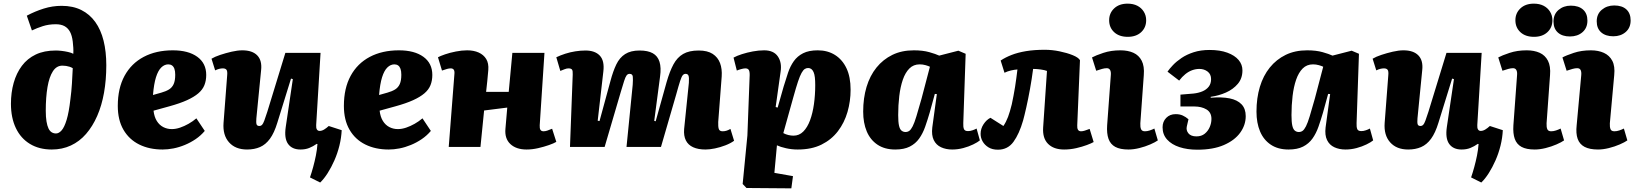

<svg xmlns="http://www.w3.org/2000/svg" viewBox="-20 -806 8963 1053"><path d="M127 -720Q172 -744 220 -759Q268 -774 318 -774Q380 -774 426 -751Q472 -728 502.5 -685.5Q533 -643 548 -583Q563 -523 563 -448Q563 -368 550.5 -297.5Q538 -227 513 -170Q488 -113 452 -71.5Q416 -30 368.5 -8Q321 14 264 14Q195 14 144.5 -16.5Q94 -47 67 -103.5Q40 -160 40 -237Q40 -298 55 -351.5Q70 -405 100 -445Q130 -485 176 -507Q222 -529 286 -529Q300 -529 317.5 -527Q335 -525 353 -521Q371 -517 382 -511Q383 -527 382 -544Q381 -561 379 -578Q375 -611 364 -631.5Q353 -652 334 -662.5Q315 -673 286 -673Q247 -673 214.5 -662.5Q182 -652 155 -639ZM287 -74Q303 -74 318 -91Q333 -108 345.5 -149Q358 -190 366 -261Q372 -306 374.5 -347.5Q377 -389 379 -432Q371 -437 361.5 -440Q352 -443 342.5 -444.5Q333 -446 322 -446Q290 -446 270 -415Q250 -384 240.5 -328.5Q231 -273 231 -199Q231 -164 235 -140Q239 -116 246 -101.5Q253 -87 263.5 -80.5Q274 -74 287 -74Z M928 -530Q1013 -530 1062 -494.5Q1111 -459 1111 -395Q1111 -364 1101 -339Q1091 -314 1067.5 -294Q1044 -274 1005.5 -256.5Q967 -239 909 -223L822 -199Q826 -165 840 -142.5Q854 -120 875.5 -109Q897 -98 922 -98Q944 -98 967.5 -106Q991 -114 1014 -127Q1037 -140 1057 -157L1103 -88Q1081 -62 1053 -43Q1025 -24 993.5 -11Q962 2 931 8Q900 14 872 14Q799 14 743.5 -13.5Q688 -41 657 -94.5Q626 -148 626 -225Q626 -322 663 -390Q700 -458 768 -494Q836 -530 928 -530ZM941 -396Q941 -416 936.5 -428.5Q932 -441 923.5 -447Q915 -453 903 -453Q882 -453 864.5 -436Q847 -419 835.5 -382.5Q824 -346 819 -285L865 -298Q890 -305 907 -315.5Q924 -326 932.5 -345Q941 -364 941 -396Z M1140 -484Q1158 -495 1188 -505Q1218 -515 1250.5 -522.5Q1283 -530 1309 -530Q1364 -530 1391 -502Q1418 -474 1412 -421L1386 -157Q1384 -134 1387 -124.5Q1390 -115 1403 -115Q1411 -115 1417 -121Q1423 -127 1429.5 -144.5Q1436 -162 1446 -193L1545 -516H1738L1714 -120Q1713 -104 1718 -96Q1723 -88 1733 -88Q1745 -88 1757.5 -95.5Q1770 -103 1783 -115L1854 -92Q1852 -50 1841.5 -7.5Q1831 35 1814 73.5Q1797 112 1777 143.5Q1757 175 1736 195L1680 167Q1689 141 1697.5 110Q1706 79 1712.5 46.5Q1719 14 1721 -16L1717 -17Q1697 -3 1676 5.5Q1655 14 1628 14Q1582 14 1560 -16.5Q1538 -47 1547 -109L1586 -372L1576 -375L1501 -133Q1484 -77 1460.5 -45Q1437 -13 1406 0.5Q1375 14 1335 14Q1271 14 1236 -25.5Q1201 -65 1206 -132L1226 -394Q1228 -416 1222 -423.5Q1216 -431 1202 -431Q1193 -431 1182.5 -428.5Q1172 -426 1160 -420Z M2168 -530Q2253 -530 2302 -494.5Q2351 -459 2351 -395Q2351 -364 2341 -339Q2331 -314 2307.5 -294Q2284 -274 2245.5 -256.5Q2207 -239 2149 -223L2062 -199Q2066 -165 2080 -142.5Q2094 -120 2115.5 -109Q2137 -98 2162 -98Q2184 -98 2207.5 -106Q2231 -114 2254 -127Q2277 -140 2297 -157L2343 -88Q2321 -62 2293 -43Q2265 -24 2233.5 -11Q2202 2 2171 8Q2140 14 2112 14Q2039 14 1983.5 -13.5Q1928 -41 1897 -94.5Q1866 -148 1866 -225Q1866 -322 1903 -390Q1940 -458 2008 -494Q2076 -530 2168 -530ZM2181 -396Q2181 -416 2176.5 -428.5Q2172 -441 2163.5 -447Q2155 -453 2143 -453Q2122 -453 2104.5 -436Q2087 -419 2075.5 -382.5Q2064 -346 2059 -285L2105 -298Q2130 -305 2147 -315.5Q2164 -326 2172.5 -345Q2181 -364 2181 -396Z M2762 -216 2635 -200 2615 0H2441L2472 -398Q2474 -415 2469 -423Q2464 -431 2452 -431Q2443 -431 2432 -428Q2421 -425 2404 -419L2382 -492Q2395 -499 2421 -508Q2447 -517 2480 -523.5Q2513 -530 2542 -530Q2578 -530 2605 -518Q2632 -506 2646.5 -482.5Q2661 -459 2658 -422Q2656 -392 2652.5 -362Q2649 -332 2646 -302H2770L2790 -516H2966L2940 -119Q2939 -102 2944 -94Q2949 -86 2961 -86Q2970 -86 2981 -89.5Q2992 -93 3008 -100L3031 -28Q3018 -20 2991 -10.5Q2964 -1 2931.5 6.5Q2899 14 2868 14Q2811 14 2779 -16Q2747 -46 2752 -100Z M3450 -341Q3452 -370 3450.5 -385.5Q3449 -401 3433 -401Q3423 -401 3416.5 -392.5Q3410 -384 3403 -362Q3396 -340 3385 -303L3296 0H3106L3121 -397Q3122 -418 3117 -424.5Q3112 -431 3097 -431Q3088 -431 3075.5 -426Q3063 -421 3053 -417L3031 -492Q3054 -503 3080.5 -511.5Q3107 -520 3135.5 -524.5Q3164 -529 3191 -529Q3243 -529 3269.5 -501Q3296 -473 3289 -414L3258 -144L3268 -142L3328 -362Q3342 -415 3360 -452.5Q3378 -490 3408.5 -509.5Q3439 -529 3488 -529Q3533 -529 3560 -514Q3587 -499 3597 -467Q3607 -435 3600 -386L3568 -143L3576 -141L3636 -356Q3653 -415 3673.5 -453Q3694 -491 3726.5 -510Q3759 -529 3812 -529Q3860 -529 3888.5 -510.5Q3917 -492 3929 -460Q3941 -428 3938 -386L3919 -137Q3918 -112 3922 -99Q3926 -86 3943 -86Q3954 -86 3964 -89Q3974 -92 3986 -99L4006 -34Q3987 -20 3958.5 -9Q3930 2 3901 8Q3872 14 3849 14Q3809 14 3781.5 1.5Q3754 -11 3741.5 -36Q3729 -61 3732 -98L3758 -352Q3760 -381 3756 -391Q3752 -401 3740 -401Q3731 -401 3724.5 -393.5Q3718 -386 3710 -361.5Q3702 -337 3688 -286L3605 0H3416Z M4091 -381Q4093 -409 4088 -420Q4083 -431 4068 -431Q4059 -431 4044.5 -427Q4030 -423 4021 -419L4003 -490Q4021 -500 4049 -509Q4077 -518 4109 -524Q4141 -530 4171 -530Q4223 -530 4246 -496.5Q4269 -463 4261 -412L4234 -219L4245 -216L4278 -332Q4290 -372 4302 -407.5Q4314 -443 4333.5 -470.5Q4353 -498 4384.5 -514Q4416 -530 4465 -530Q4519 -530 4559.5 -504.5Q4600 -479 4622.5 -431.5Q4645 -384 4645 -314Q4645 -251 4628 -192Q4611 -133 4575.5 -86.5Q4540 -40 4485.5 -13Q4431 14 4355 14Q4322 14 4291 7Q4260 0 4241 -9L4227 142L4329 160L4320 227L4074 225L4053 203L4079 -63ZM4412 -433Q4402 -433 4393.5 -427.5Q4385 -422 4376 -406Q4367 -390 4356.5 -358.5Q4346 -327 4331 -273L4276 -76Q4289 -69 4303.5 -65.5Q4318 -62 4332 -62Q4363 -62 4385.5 -84.5Q4408 -107 4422.5 -146Q4437 -185 4444 -235Q4451 -285 4451 -339Q4451 -364 4449 -381.5Q4447 -399 4442 -410.5Q4437 -422 4429.5 -427.5Q4422 -433 4412 -433Z M5263 -131Q5262 -110 5266.5 -98.5Q5271 -87 5289 -87Q5301 -87 5314 -91.5Q5327 -96 5336 -101L5354 -36Q5342 -26 5317.5 -14Q5293 -2 5263 6Q5233 14 5202 14Q5168 14 5141 1.5Q5114 -11 5101 -38Q5088 -65 5093 -107L5118 -290L5107 -291L5079 -189Q5067 -148 5054 -111Q5041 -74 5021 -46Q5001 -18 4969.5 -2Q4938 14 4890 14Q4832 14 4792.5 -12.5Q4753 -39 4733.5 -85.5Q4714 -132 4714 -194Q4714 -268 4732.5 -329.5Q4751 -391 4787 -435.5Q4823 -480 4874 -505Q4925 -530 4992 -530Q5041 -530 5076.5 -520Q5112 -510 5131 -501L5236 -528L5276 -511ZM4946 -82Q4958 -82 4967 -88.5Q4976 -95 4985.5 -113.5Q4995 -132 5006 -168.5Q5017 -205 5034 -265L5080 -440Q5072 -444 5056.5 -448.5Q5041 -453 5024 -453Q4990 -453 4967.5 -430.5Q4945 -408 4931.5 -369Q4918 -330 4912 -279.5Q4906 -229 4906 -175Q4906 -137 4910.5 -117Q4915 -97 4924.5 -89.5Q4934 -82 4946 -82Z M5468 -474Q5493 -491 5527.5 -504.5Q5562 -518 5607 -525.5Q5652 -533 5710 -533Q5750 -533 5791 -524.5Q5832 -516 5863 -503.5Q5894 -491 5903 -476L5888 -119Q5887 -103 5892 -94.5Q5897 -86 5909 -86Q5918 -86 5929 -89.5Q5940 -93 5956 -99L5978 -27Q5966 -20 5940.5 -10.5Q5915 -1 5882.5 6.5Q5850 14 5816 14Q5759 14 5728 -17Q5697 -48 5701 -107L5722 -417Q5709 -422 5687 -425Q5665 -428 5646 -428Q5639 -374 5629 -318.5Q5619 -263 5608.5 -216.5Q5598 -170 5591 -145Q5570 -72 5538.5 -28.5Q5507 15 5453 15Q5422 15 5401 2Q5380 -11 5369 -30.5Q5358 -50 5358 -72Q5358 -100 5374 -124.5Q5390 -149 5412 -160L5483 -115Q5498 -137 5508.5 -165Q5519 -193 5529 -234Q5534 -257 5538.5 -281Q5543 -305 5547 -329.5Q5551 -354 5554 -378Q5557 -402 5560 -425Q5544 -424 5524.5 -419.5Q5505 -415 5489 -407Z M6072 -392Q6074 -411 6068.5 -421.5Q6063 -432 6050 -432Q6038 -432 6024 -428Q6010 -424 5992 -418L5969 -491Q5989 -502 6031 -516Q6073 -530 6125 -530Q6166 -530 6196 -516.5Q6226 -503 6241.5 -473Q6257 -443 6253 -394L6234 -130Q6233 -109 6238 -97.5Q6243 -86 6259 -86Q6272 -86 6285.5 -90.5Q6299 -95 6311 -101L6330 -36Q6316 -26 6288.5 -14Q6261 -2 6229 6Q6197 14 6169 14Q6123 14 6096.5 -0.5Q6070 -15 6059.5 -44.5Q6049 -74 6052 -119ZM6063 -695Q6063 -734 6090.5 -760Q6118 -786 6164 -786Q6195 -786 6217.5 -774.5Q6240 -763 6253 -742Q6266 -721 6266 -695Q6266 -655 6238.5 -629.5Q6211 -604 6165 -604Q6118 -604 6090.5 -629.5Q6063 -655 6063 -695Z M6547 15Q6492 15 6449 1Q6406 -13 6381 -40.5Q6356 -68 6356 -108Q6356 -139 6376 -159.5Q6396 -180 6428 -180Q6450 -180 6466.5 -172.5Q6483 -165 6498 -152L6489 -113Q6484 -92 6497.5 -75Q6511 -58 6542 -58Q6569 -58 6587 -72.5Q6605 -87 6614.5 -109Q6624 -131 6624 -154Q6624 -172 6617 -185Q6610 -198 6596.5 -206Q6583 -214 6566.5 -218Q6550 -222 6531 -222H6454V-287L6526 -293Q6553 -296 6574.5 -305Q6596 -314 6609 -330.5Q6622 -347 6622 -372Q6622 -399 6603 -413.5Q6584 -428 6558 -428Q6538 -428 6518.5 -421Q6499 -414 6481 -399.5Q6463 -385 6447 -364L6383 -413Q6394 -429 6413 -449Q6432 -469 6460 -488Q6488 -507 6526.5 -519.5Q6565 -532 6614 -532Q6671 -532 6711.5 -517Q6752 -502 6773 -477Q6794 -452 6794 -420Q6794 -376 6768.5 -346Q6743 -316 6703.5 -298.5Q6664 -281 6620 -275V-270Q6681 -275 6723.5 -266.5Q6766 -258 6789 -234Q6812 -210 6812 -169Q6812 -120 6781.5 -78Q6751 -36 6692 -10.5Q6633 15 6547 15Z M7420 -131Q7419 -110 7423.5 -98.5Q7428 -87 7446 -87Q7458 -87 7471 -91.5Q7484 -96 7493 -101L7511 -36Q7499 -26 7474.5 -14Q7450 -2 7420 6Q7390 14 7359 14Q7325 14 7298 1.5Q7271 -11 7258 -38Q7245 -65 7250 -107L7275 -290L7264 -291L7236 -189Q7224 -148 7211 -111Q7198 -74 7178 -46Q7158 -18 7126.5 -2Q7095 14 7047 14Q6989 14 6949.5 -12.5Q6910 -39 6890.5 -85.5Q6871 -132 6871 -194Q6871 -268 6889.5 -329.5Q6908 -391 6944 -435.5Q6980 -480 7031 -505Q7082 -530 7149 -530Q7198 -530 7233.5 -520Q7269 -510 7288 -501L7393 -528L7433 -511ZM7103 -82Q7115 -82 7124 -88.5Q7133 -95 7142.5 -113.5Q7152 -132 7163 -168.5Q7174 -205 7191 -265L7237 -440Q7229 -444 7213.5 -448.5Q7198 -453 7181 -453Q7147 -453 7124.5 -430.5Q7102 -408 7088.5 -369Q7075 -330 7069 -279.5Q7063 -229 7063 -175Q7063 -137 7067.5 -117Q7072 -97 7081.5 -89.5Q7091 -82 7103 -82Z M7508 -484Q7526 -495 7556 -505Q7586 -515 7618.5 -522.5Q7651 -530 7677 -530Q7732 -530 7759 -502Q7786 -474 7780 -421L7754 -157Q7752 -134 7755 -124.5Q7758 -115 7771 -115Q7779 -115 7785 -121Q7791 -127 7797.5 -144.5Q7804 -162 7814 -193L7913 -516H8106L8082 -120Q8081 -104 8086 -96Q8091 -88 8101 -88Q8113 -88 8125.5 -95.5Q8138 -103 8151 -115L8222 -92Q8220 -50 8209.5 -7.5Q8199 35 8182 73.5Q8165 112 8145 143.5Q8125 175 8104 195L8048 167Q8057 141 8065.5 110Q8074 79 8080.5 46.5Q8087 14 8089 -16L8085 -17Q8065 -3 8044 5.5Q8023 14 7996 14Q7950 14 7928 -16.5Q7906 -47 7915 -109L7954 -372L7944 -375L7869 -133Q7852 -77 7828.5 -45Q7805 -13 7774 0.5Q7743 14 7703 14Q7639 14 7604 -25.5Q7569 -65 7574 -132L7594 -394Q7596 -416 7590 -423.5Q7584 -431 7570 -431Q7561 -431 7550.5 -428.5Q7540 -426 7528 -420Z M8300 -392Q8302 -411 8296.5 -421.5Q8291 -432 8278 -432Q8266 -432 8252 -428Q8238 -424 8220 -418L8197 -491Q8217 -502 8259 -516Q8301 -530 8353 -530Q8394 -530 8424 -516.5Q8454 -503 8469.5 -473Q8485 -443 8481 -394L8462 -130Q8461 -109 8466 -97.5Q8471 -86 8487 -86Q8500 -86 8513.5 -90.5Q8527 -95 8539 -101L8558 -36Q8544 -26 8516.5 -14Q8489 -2 8457 6Q8425 14 8397 14Q8351 14 8324.5 -0.5Q8298 -15 8287.5 -44.5Q8277 -74 8280 -119ZM8291 -695Q8291 -734 8318.5 -760Q8346 -786 8392 -786Q8423 -786 8445.5 -774.5Q8468 -763 8481 -742Q8494 -721 8494 -695Q8494 -655 8466.5 -629.5Q8439 -604 8393 -604Q8346 -604 8318.5 -629.5Q8291 -655 8291 -695Z M8652 -392Q8654 -411 8649 -421.5Q8644 -432 8630 -432Q8618 -432 8604 -428Q8590 -424 8572 -418L8549 -491Q8569 -502 8611 -516Q8653 -530 8705 -530Q8746 -530 8776.5 -516Q8807 -502 8822.5 -472.5Q8838 -443 8833 -394L8809 -130Q8808 -110 8812.5 -98Q8817 -86 8834 -86Q8847 -86 8860.5 -90.5Q8874 -95 8886 -101L8905 -36Q8891 -26 8863.5 -14Q8836 -2 8804 6Q8772 14 8744 14Q8698 14 8670.5 -0.5Q8643 -15 8632.5 -44.5Q8622 -74 8627 -119ZM8500 -688Q8500 -728 8527.5 -751.5Q8555 -775 8595 -775Q8638 -775 8662 -753.5Q8686 -732 8686 -693Q8686 -653 8659 -629.5Q8632 -606 8590 -606Q8548 -606 8524 -627.5Q8500 -649 8500 -688ZM8737 -689Q8737 -729 8765 -752.5Q8793 -776 8833 -776Q8876 -776 8899.5 -754.5Q8923 -733 8923 -694Q8923 -654 8896 -630.5Q8869 -607 8828 -607Q8786 -607 8761.5 -628.5Q8737 -650 8737 -689Z"/></svg>

Font: Literata 18pt ExtraBold
Style: Italic
Weight: 800
Italic angle: -2°
Designer: Latin by Veronika Burian and Jose Scaglione. Greek by Irene Vlachou. Cyrillic by Vera Evstafieva
Foundry: TypeTogether
Version: Version 3.103;gftools[0.9.29]